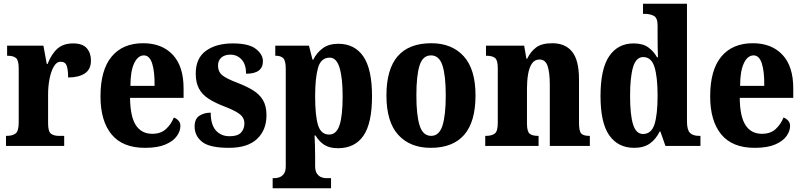

<svg xmlns="http://www.w3.org/2000/svg" viewBox="-20 -780 4293 1026"><path d="M12 0V-54H16Q46 -54 63 -66.5Q80 -79 80 -126V-414Q80 -458 65.5 -470Q51 -482 22 -482H18V-536H212L230 -438H234Q256 -493 287.5 -520.5Q319 -548 371 -548Q421 -548 443.5 -522.5Q466 -497 466 -457Q466 -409 433 -387.5Q400 -366 344 -366Q344 -407 336.5 -428.5Q329 -450 304 -450Q282 -450 267 -423.5Q252 -397 244.5 -357.5Q237 -318 237 -276V-121Q237 -77 252.5 -65.5Q268 -54 293 -54H323V0Z M755 10Q635 10 576 -62Q517 -134 517 -265Q517 -406 576.5 -477.5Q636 -549 745 -549Q845 -549 903 -487.5Q961 -426 961 -308V-257H675Q676 -157 706 -111Q736 -65 794 -65Q839 -65 866.5 -90Q894 -115 909 -152Q923 -147 933.5 -135.5Q944 -124 944 -107Q944 -80 925 -53Q906 -26 864.5 -8Q823 10 755 10ZM806 -321Q807 -398 793 -441Q779 -484 749 -484Q717 -484 697 -442Q677 -400 677 -321Z M1204 10Q1100 10 1060 -22Q1020 -54 1020 -104Q1020 -145 1045.5 -161.5Q1071 -178 1106 -178Q1106 -114 1133.5 -83Q1161 -52 1207 -52Q1250 -52 1268 -71.5Q1286 -91 1286 -120Q1286 -151 1261 -170Q1236 -189 1182 -210Q1129 -230 1094.5 -252.5Q1060 -275 1043 -307Q1026 -339 1026 -387Q1026 -469 1080.5 -508.5Q1135 -548 1224 -548Q1310 -548 1347.5 -518.5Q1385 -489 1385 -453Q1385 -386 1295 -386Q1295 -436 1271 -462Q1247 -488 1211 -488Q1181 -488 1163 -472.5Q1145 -457 1145 -429Q1145 -397 1167 -378.5Q1189 -360 1250 -337Q1297 -319 1332 -297.5Q1367 -276 1385.5 -244.5Q1404 -213 1404 -164Q1404 -85 1353.5 -37.5Q1303 10 1204 10Z M1437 226V172H1449Q1459 172 1472.5 167.5Q1486 163 1496.5 149.5Q1507 136 1507 108V-411Q1507 -457 1493 -469.5Q1479 -482 1456 -482H1451V-536H1631L1650 -461H1654Q1672 -498 1704.5 -522Q1737 -546 1788 -546Q1875 -546 1921.5 -478.5Q1968 -411 1968 -266Q1968 -121 1922 -54.5Q1876 12 1786 12Q1741 12 1713 -6Q1685 -24 1666 -56H1661Q1662 -32 1663 -3.5Q1664 25 1664 55V107Q1664 135 1674.5 149Q1685 163 1698.5 167.5Q1712 172 1721 172H1749V226ZM1739 -61Q1778 -61 1794.5 -111.5Q1811 -162 1811 -265Q1811 -364 1794.5 -418Q1778 -472 1742 -472Q1695 -472 1679.5 -417.5Q1664 -363 1664 -266Q1664 -162 1679.5 -111.5Q1695 -61 1739 -61Z M2282 10Q2171 10 2108 -59.5Q2045 -129 2045 -270Q2045 -549 2285 -549Q2394 -549 2457.5 -480Q2521 -411 2521 -270Q2521 -129 2460.5 -59.5Q2400 10 2282 10ZM2284 -54Q2327 -54 2344.5 -109Q2362 -164 2362 -270Q2362 -376 2344.5 -430Q2327 -484 2283 -484Q2239 -484 2222 -430Q2205 -376 2205 -270Q2205 -164 2222.5 -109Q2240 -54 2284 -54Z M2573 0V-54H2578Q2607 -54 2623.5 -66Q2640 -78 2640 -123V-417Q2640 -459 2625 -470.5Q2610 -482 2581 -482H2577V-536H2781L2793 -466H2797Q2815 -504 2845 -526.5Q2875 -549 2931 -549Q3001 -549 3037.5 -503.5Q3074 -458 3074 -356V-125Q3074 -79 3086 -66.5Q3098 -54 3128 -54H3132V0H2918V-327Q2918 -391 2906.5 -426.5Q2895 -462 2863 -462Q2837 -462 2822.5 -440.5Q2808 -419 2802 -383.5Q2796 -348 2796 -308V-120Q2796 -77 2810.5 -65.5Q2825 -54 2854 -54H2858V0Z M3369 10Q3283 10 3236 -56.5Q3189 -123 3189 -267Q3189 -412 3235.5 -480Q3282 -548 3366 -548Q3415 -548 3444 -527Q3473 -506 3491 -474H3496Q3495 -497 3494.5 -527Q3494 -557 3494 -585V-644Q3494 -685 3473.5 -695.5Q3453 -706 3424 -706H3416V-760H3651V-132Q3651 -86 3667 -70Q3683 -54 3715 -54H3723V0H3536L3509 -77H3505Q3485 -36 3452.5 -13Q3420 10 3369 10ZM3416 -64Q3461 -64 3477.5 -116Q3494 -168 3494 -269Q3494 -368 3477.5 -421.5Q3461 -475 3417 -475Q3379 -475 3363 -421.5Q3347 -368 3347 -268Q3347 -166 3363 -115Q3379 -64 3416 -64Z M4013 10Q3893 10 3834 -62Q3775 -134 3775 -265Q3775 -406 3834.5 -477.5Q3894 -549 4003 -549Q4103 -549 4161 -487.5Q4219 -426 4219 -308V-257H3933Q3934 -157 3964 -111Q3994 -65 4052 -65Q4097 -65 4124.5 -90Q4152 -115 4167 -152Q4181 -147 4191.5 -135.5Q4202 -124 4202 -107Q4202 -80 4183 -53Q4164 -26 4122.5 -8Q4081 10 4013 10ZM4064 -321Q4065 -398 4051 -441Q4037 -484 4007 -484Q3975 -484 3955 -442Q3935 -400 3935 -321Z"/></svg>

Font: Noto Serif Hebrew Condensed ExtraBold
Style: Regular
Weight: 800
Width: 3
Designer: Monotype Design Team
Foundry: Monotype Imaging Inc.
Version: Version 2.004; ttfautohint (v1.8.4.7-5d5b)